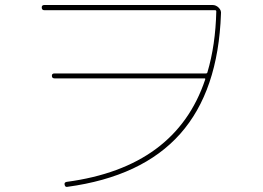

<svg xmlns="http://www.w3.org/2000/svg" viewBox="-20 -720 1040 759"><path d="M155.3 -679.7Q145.5 -679.7 145 -689.9Q144.5 -700.2 155.3 -700.2H820.3Q834 -700.2 844.7 -689.5Q855.5 -678.7 853.5 -665Q842.8 -360.4 692.4 -190.9Q542 -21.5 246.1 18.6Q237.3 20.5 235.4 9.8Q233.4 1 243.2 -1Q674.8 -58.6 791 -405.3Q793 -410.2 788.1 -410.2H195.3Q185.5 -410.2 185.1 -419.9Q184.6 -429.7 195.3 -429.7H793.9Q798.8 -429.7 799.8 -433.6Q832 -542 835 -674.8Q835 -679.7 830.1 -679.7Z"/></svg>

Font: Rounded-X Mgen+ 1mn thin
Style: Regular
Weight: 100
Designer: [Source Han Sans]
Ryoko NISHIZUKA  (kana & ideographs); Paul D. Hunt (Latin, Greek & Cyrillic); Wenlong ZHANG  (bopomofo
Version: Version 1.059.20150602